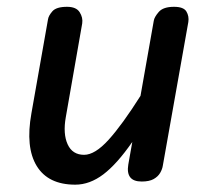

<svg xmlns="http://www.w3.org/2000/svg" viewBox="-20 -520 602 550"><path d="M195.5 9Q118 9 85.2 -44.5Q52.5 -98 70 -195.5L117.5 -464.5Q119 -475 130.2 -487.8Q141.5 -500.5 172 -500.5Q198.5 -500.5 208.2 -485Q218 -469.5 215.5 -453L168.5 -184.5Q160 -136.5 173.8 -106.5Q187.5 -76.5 221 -76.5Q252 -76.5 291 -119.5Q330 -162.5 382.5 -245.5L420.5 -460.5Q422 -471 434.8 -485.8Q447.5 -500.5 478.5 -500.5Q506 -500.5 514 -487Q522 -473.5 519.5 -457L446.5 -46Q445 -35.5 438.8 -24.8Q432.5 -14 420 -7Q407.5 0 386 0Q362.5 0 353 -12.2Q343.5 -24.5 347.5 -48.5L359 -113.5Q315 -50 276 -20.5Q237 9 195.5 9Z"/></svg>

Font: Edu AU VIC WA NT Pre Medium
Style: Regular
Weight: 500
Designer: Tina and Corey Anderson, Eben Sorkin, Mirko Velimirovic
Foundry: Google for Education
Version: Version 1.001